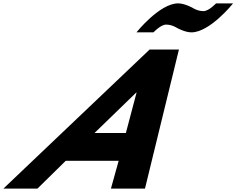

<svg xmlns="http://www.w3.org/2000/svg" viewBox="-48 -1119 1403 1139"><path d="M1000.9 -954C1000.9 -954 1048.4 -927 1087.4 -927C1197.4 -927 1334.8 -1099 1334.8 -1099H1233.8C1233.8 -1099 1191 -1053 1159 -1053C1123 -1053 1095.4 -1072 1095.4 -1072C1095.4 -1072 1047.8 -1099 1008.8 -1099C898.8 -1099 761.4 -927 761.4 -927H862.4C862.4 -927 905.2 -973 937.2 -973C973.2 -973 1000.9 -954 1000.9 -954ZM1013.4 -825H839.4L-28 0H174L341.9 -165H655.9L610 0H812ZM698.7 -330H512.7L760.2 -570H762.2Z"/></svg>

Font: Hussar
Style: BdWodka
Weight: 700
Foundry: Cannot Into Space Fonts
Version: Version 2.00